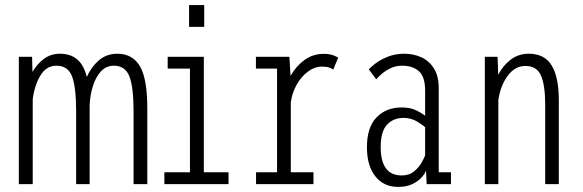

<svg xmlns="http://www.w3.org/2000/svg" viewBox="-20 -723 2290 754"><path d="M54 0V-500H106L107.5 -440.5Q126 -472.5 153 -492.2Q180 -512 215 -512Q256.5 -512 282.8 -490Q309 -468 321 -421Q338.5 -460.5 368.5 -486.2Q398.5 -512 441 -512Q500.5 -512 529.5 -462.8Q558.5 -413.5 558.5 -297.5V0H504.5V-286.5Q504.5 -380.5 488.2 -422.8Q472 -465 427 -465Q397 -465 376.5 -442.8Q356 -420.5 344.8 -384.8Q333.5 -349 332 -309V0H279V-286.5Q279 -380.5 263 -422.8Q247 -465 202 -465Q161 -465 137.8 -425Q114.5 -385 108.5 -332V0Z M722.5 -703H782V-617.5H722.5ZM625.5 0V-46.5H726V-453.5H638.5V-500H780.5V-46.5H877.5V0Z M985.5 0V-46.5H1068V-453.5H985V-500H1116.5L1121 -425Q1142 -462.5 1175.2 -487Q1208.5 -511.5 1251 -511.5Q1273.5 -511.5 1288.2 -506Q1303 -500.5 1308 -496.5L1288.5 -449.5Q1285.5 -453 1274.2 -457.2Q1263 -461.5 1245.5 -461.5Q1216 -461.5 1189.5 -442Q1163 -422.5 1145 -390.2Q1127 -358 1122 -320.5V-46.5H1211V0Z M1543.5 11Q1486.5 11 1453.8 -30.8Q1421 -72.5 1421 -144.5Q1421 -223.5 1458.8 -262.2Q1496.5 -301 1557.5 -301Q1593 -301 1617 -288.5Q1641 -276 1649.5 -268V-367Q1649.5 -421.5 1625.2 -443.2Q1601 -465 1559 -465Q1533.5 -465 1512.5 -454.5Q1491.5 -444 1477.2 -431.2Q1463 -418.5 1457.5 -411.5L1428.5 -450.5Q1435.5 -459.5 1455 -474.2Q1474.5 -489 1503.5 -500.5Q1532.5 -512 1568 -512Q1604 -512 1634.8 -498Q1665.5 -484 1684.2 -454Q1703 -424 1703 -376V-46.5H1751V0H1655.5L1653 -54Q1650 -43 1637 -27.8Q1624 -12.5 1600.8 -0.8Q1577.5 11 1543.5 11ZM1557.5 -34Q1587 -34 1606.2 -50Q1625.5 -66 1636 -85Q1646.5 -104 1649.5 -113V-223Q1641 -232 1617.5 -246Q1594 -260 1564 -260Q1525 -260 1500 -233.5Q1475 -207 1475 -145.5Q1475 -34 1557.5 -34Z M1884 0V-500H1934L1936.5 -429.5Q1955 -465.5 1985.5 -488.8Q2016 -512 2057 -512Q2118.5 -512 2146.5 -465.8Q2174.5 -419.5 2174.5 -330V0H2121V-313Q2121 -387 2104.8 -425.5Q2088.5 -464 2043 -464Q2002 -464 1973.2 -424.5Q1944.5 -385 1937 -329V0Z"/></svg>

Font: Trispace Condensed ExtraLight
Style: Regular
Weight: 200
Width: 3
Designer: Tyler Finck
Foundry: Etcetera Type Company
Version: Version 1.210; ttfautohint (v1.8.3)